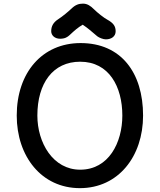

<svg xmlns="http://www.w3.org/2000/svg" viewBox="-20 -1001 862 1036"><path d="M70.3 -377.4C70.3 -157.7 203.6 14.2 411.1 14.2C619.1 14.2 752 -157.7 752 -377.4C752 -608.9 633.3 -768.6 415 -768.6C207.5 -768.6 70.3 -608.9 70.3 -377.4ZM181.6 -377.4C181.6 -551.8 265.6 -668 412.6 -668C568.4 -668 640.1 -533.2 640.1 -377.4C640.1 -231 566.4 -85.4 412.6 -85.4C265.6 -85.4 181.6 -231 181.6 -377.4ZM304.2 -792C331.1 -792 344.2 -801.3 355.5 -811.5C384.3 -838.4 399.9 -852.1 426.3 -867.7C455.1 -848.6 474.1 -831.1 504.9 -805.2C515.6 -796.9 537.6 -788.6 550.8 -788.6C581.1 -788.6 604 -804.7 604 -832C604 -858.9 592.8 -876.5 558.1 -895.5C542 -903.8 505.9 -932.1 486.8 -951.2C468.3 -969.7 450.7 -981.4 427.7 -981.4C406.2 -981.4 387.2 -975.6 365.7 -954.6C348.1 -938 317.9 -912.6 294.4 -897.5C267.1 -879.9 256.3 -858.9 256.3 -832.5C256.3 -811 274.4 -792 304.2 -792Z"/></svg>

Font: Autour One
Style: Regular
Weight: 400
Designer: Eben Sorkin
Foundry: Eben Sorkin
Version: Version 1.002